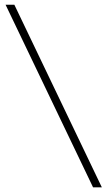

<svg xmlns="http://www.w3.org/2000/svg" viewBox="-20 -802 460 822"><path d="M416 0H378.4L3.9 -781.7H41.5Z"/></svg>

Font: Spartan MB Light
Style: Regular
Weight: 300
Designer: Matt Bailey, Mirko Velimirovic
Foundry: Matt Bailey
Version: Version 1.005